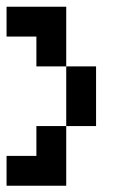

<svg xmlns="http://www.w3.org/2000/svg" viewBox="-20 -475 404 585"><path d="M0 -454.5H90.9V-363.6H0ZM90.9 -363.6H181.8V-272.7H90.9ZM181.8 -272.7H272.7V-181.8H181.8ZM90.9 -90.9H181.8V0H90.9ZM0 0H90.9V90.9H0ZM181.8 -181.8H272.7V-90.9H181.8ZM90.9 0H181.8V90.9H90.9ZM90.9 -454.5H181.8V-363.6H90.9Z"/></svg>

Font: Micro 5
Style: Regular
Weight: 400
Designer: Sarah Cadigan-Fried
Version: Version 1.000; ttfautohint (v1.8.4.7-5d5b)